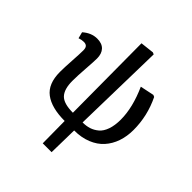

<svg xmlns="http://www.w3.org/2000/svg" viewBox="-245 -875 1257 1257"><g transform="rotate(45 383.5 -246.5)"><path d="M356 219.2 354 14.2Q232.4 14.2 168.7 -33.7Q105 -81.5 105 -190.9Q105 -231.9 109.4 -299.8Q113.8 -367.7 113.8 -398.9Q113.8 -421.9 104.5 -431.4Q95.2 -440.9 77.1 -440.9Q57.6 -440.9 35.2 -433.1L23.9 -477.1Q70.3 -518.1 124 -518.1Q168.9 -518.1 191.9 -493.4Q214.8 -468.8 214.8 -424.8Q214.8 -397.9 209.5 -325.9Q204.1 -253.9 204.1 -207Q204.1 -130.4 236.6 -96.2Q269 -62 354 -62L350.1 -701.2L444.8 -711.9L458 -706.1L443.8 -62Q477.5 -62 504.9 -70.8Q532.2 -79.6 556.4 -99.9Q580.6 -120.1 594.2 -158.9Q607.9 -197.8 607.9 -252Q607.9 -363.3 547.9 -497.1L644 -517.1L657.2 -511.2Q714.8 -393.1 714.8 -263.2Q714.8 -203.6 697.5 -153.3Q680.2 -103 646.7 -65.7Q613.3 -28.3 560.8 -7.1Q508.3 14.2 441.9 14.2L438 219.2Z"/></g></svg>

Font: Literata Book Medium
Style: Regular
Weight: 500
Designer: Latin by Veronika Burian and Jose Scaglione. Greek by Irene Vlachou. Cyrillic by Vera Evstafieva
Foundry: TypeTogether
Version: Version 2.003;PS 002.003;hotconv 1.0.88;makeotf.lib2.5.64775